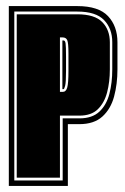

<svg xmlns="http://www.w3.org/2000/svg" viewBox="-20 -611 412 631"><path d="M9 0V-591H234Q304 -591 335 -558Q366 -525 366 -472V-383Q366 -335 355 -294Q344 -253 316.5 -228Q289 -203 241 -203H203V0ZM27 -18H186V-222H241Q283 -222 306.5 -244Q330 -266 339.5 -302.5Q349 -339 349 -383V-472Q349 -517 322 -545Q295 -573 234 -573H27ZM35 -27V-564H234Q291 -564 316 -538.5Q341 -513 341 -472V-383Q341 -342 332 -307.5Q323 -273 301.5 -252Q280 -231 241 -231H177V-27ZM177 -309H186Q197 -309 201 -323.5Q205 -338 205 -378V-435Q205 -470 201 -479Q197 -488 186 -488H177ZM185 -318V-478H189Q194 -478 195.5 -468.5Q197 -459 197 -424V-378Q197 -340 194 -329Q191 -318 189 -318Z"/></svg>

Font: Alumni Sans Collegiate One SC
Style: Regular
Weight: 400
Designer: Robert E. Leuschke
Foundry: Robert E. Leuschke
Version: Version 1.100